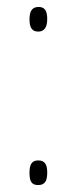

<svg xmlns="http://www.w3.org/2000/svg" viewBox="-20 -528 221 553"><path d="M65 -472C65 -452 70 -437 90 -437C108 -437 116 -450 116 -473C116 -497 109 -508 91 -508C70 -508 65 -492 65 -472ZM65 -31C65 -12 67 5 90 5C112 5 116 -11 116 -31C116 -50 112 -66 90 -66C69 -66 65 -50 65 -31Z"/></svg>

Font: Noto Sans Armenian ExtraCondensed Thin
Style: Regular
Weight: 100
Width: 2
Designer: Monotype Design Team
Foundry: Monotype Imaging Inc.
Version: Version 2.008